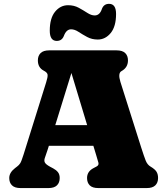

<svg xmlns="http://www.w3.org/2000/svg" viewBox="-20 -956 853 976"><path d="M283.5 -51Q283.5 -27.5 269.5 -13.8Q255.5 0 226 0H84.5Q55 0 41 -13.8Q27 -27.5 27 -51Q27 -78.5 56 -101L67 -109.5Q76.5 -116.5 82.8 -126.2Q89 -136 100 -171L214.5 -537Q223 -563.5 222 -575.5Q221 -587.5 202 -597Q172.5 -612.5 172.5 -649Q172.5 -672.5 186.5 -686.2Q200.5 -700 230 -700H573Q602.5 -700 616.5 -686.2Q630.5 -672.5 630.5 -649Q630.5 -612.5 597.5 -594.5Q578.5 -584 592 -540L697.5 -207Q712 -161.5 720.5 -140Q729 -118.5 745.5 -109Q767.5 -96 775.5 -83.2Q783.5 -70.5 783.5 -51Q783.5 -27.5 769.5 -13.8Q755.5 0 726 0H480Q450 0 436.2 -13.8Q422.5 -27.5 422.5 -51Q422.5 -84.5 455.5 -101.5L471.5 -110Q483.5 -116.5 480.2 -129.2Q477 -142 468.5 -169L454.5 -215H228.5L221.5 -193Q214 -169 208.5 -154.8Q203 -140.5 207.8 -130.5Q212.5 -120.5 234.5 -108.5L250.5 -100Q265.5 -92 274.5 -80.8Q283.5 -69.5 283.5 -51ZM261 -320H423L343 -585ZM477 -755Q447 -755 423 -768Q399 -781 379.2 -794Q359.5 -807 341.5 -807Q317 -807 304.5 -773Q294.5 -748 268.5 -748Q233 -748 233 -800Q233 -863.5 260 -896.5Q287 -929.5 326 -929.5Q356.5 -929.5 380.2 -916.5Q404 -903.5 424 -890.5Q444 -877.5 461.5 -877.5Q487.5 -877.5 498.5 -912Q508.5 -936.5 534.5 -936.5Q570 -936.5 570 -885Q570 -821.5 542.8 -788.2Q515.5 -755 477 -755Z"/></svg>

Font: Fraunces 9pt S100 Black
Style: Regular
Weight: 900
Version: Version 1.000; ttfautohint (v1.8.3)